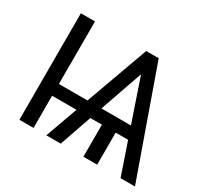

<svg xmlns="http://www.w3.org/2000/svg" viewBox="-146 -911 1172 1110"><g transform="rotate(30 440.0 -355.5)"><path d="M192.4 -293.5H383.3L534.2 -710.9H617.7L869.6 0H773.4L700.2 -213.9H617.2V0H525.4V-213.9H448.2L374 0H277.8L355 -214.8H192.4V0H98.1V-710.9H192.4ZM476.1 -293.9H672.9L575.7 -579.6Z"/></g></svg>

Font: Mardoto
Style: Regular
Weight: 400
Designer: Christian Robertson, Vahan Hovhannisyan
Foundry: Google
Version: Version 1.000